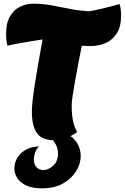

<svg xmlns="http://www.w3.org/2000/svg" viewBox="-20 -735 677 1042"><path d="M275 26Q208 26 180.5 -12.5Q153 -51 153 -129Q153 -177 168 -272Q183 -367 211 -521Q188 -518 152.5 -512Q117 -506 81 -499.5Q45 -493 21 -487Q15 -506 14 -524Q13 -542 13 -552Q13 -609 33.5 -645Q54 -681 88 -698Q122 -715 162 -715Q213 -715 263 -705.5Q313 -696 363.5 -686Q414 -676 467 -674Q504 -681 549.5 -692Q595 -703 629 -713Q635 -694 636 -676Q637 -658 637 -648Q637 -591 614.5 -555Q592 -519 554.5 -502Q517 -485 472 -485Q459 -485 447 -485.5Q435 -486 424 -487Q415 -442 405.5 -393Q396 -344 388 -298.5Q380 -253 374.5 -217.5Q369 -182 369 -164Q369 -113 376.5 -78Q384 -43 399 -19Q339 26 275 26ZM208 287Q152 287 119 270Q86 253 72 228.5Q58 204 58 180Q58 147 75 120Q92 93 122.5 76.5Q153 60 192 60Q179 71 171.5 90.5Q164 110 164 130Q164 160 179.5 174Q195 188 215 188Q243 188 269 164Q295 140 295 97Q295 65 273.5 33.5Q252 2 206 -17V-28H244Q304 -28 342.5 -8.5Q381 11 399.5 43Q418 75 418 111Q418 153 393.5 193.5Q369 234 322.5 260.5Q276 287 208 287Z"/></svg>

Font: Lemon
Style: Regular
Weight: 400
Designer: Eduardo Rodriguez Tunni
Foundry: Eduardo Rodriguez Tunni
Version: Version 1.003; ttfautohint (v1.8.4.7-5d5b);gftools[0.9.24]